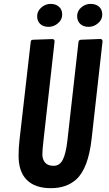

<svg xmlns="http://www.w3.org/2000/svg" viewBox="-20 -962 559 989"><path d="M261.2 -749 205.1 -248.5Q198.2 -190.9 198.2 -166.5Q198.2 -142.1 211.9 -125Q225.6 -107.9 256.3 -107.9Q287.1 -107.9 303.2 -138.7Q319.3 -169.4 327.1 -237.3L384.3 -746.1Q385.7 -756.8 397.5 -757.3L496.1 -761.2Q508.3 -760.7 508.3 -749.5L452.1 -248.5Q435.1 -94.7 373 -38.1Q322.8 7.3 241.9 7.3Q161.1 7.3 118.4 -34.9Q75.7 -77.1 75.7 -159.7Q75.7 -199.2 80.6 -242.2L138.2 -746.1Q139.2 -752.4 141.4 -754.6Q143.6 -756.8 150.4 -757.3L249 -760.7Q261.2 -760.3 261.2 -749ZM230.2 -823.7Q203.1 -823.7 187.3 -838.4Q171.4 -853 171.4 -878.7Q171.4 -904.3 192.6 -923.1Q213.9 -941.9 240.7 -941.9Q267.6 -941.9 283.9 -927.2Q300.3 -912.6 300.3 -886.7Q300.3 -860.8 278.8 -842.3Q257.3 -823.7 230.2 -823.7ZM436.5 -823.7Q409.7 -823.7 393.6 -838.6Q377.4 -853.5 377.4 -879.4Q377.4 -905.3 398.4 -923.6Q419.4 -941.9 446.8 -941.9Q474.1 -941.9 490.5 -927.2Q506.8 -912.6 506.8 -886.7Q506.8 -860.8 485.1 -842.3Q463.4 -823.7 436.5 -823.7Z"/></svg>

Font: Contrail One
Style: Regular
Weight: 400
Designer: Riccardo De Franceschi
Foundry: Sorkin Type Co.
Version: Version 1.003